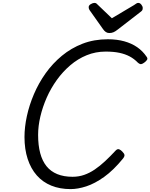

<svg xmlns="http://www.w3.org/2000/svg" viewBox="-20 -1286 1037 1325"><path d="M467 19Q393 19 334 -5Q275 -29 234 -75.5Q193 -122 171 -189Q149 -256 149 -340Q149 -409 165.5 -485Q182 -561 214.5 -637Q247 -713 295 -780.5Q343 -848 407 -901Q471 -954 550 -984.5Q629 -1015 724 -1015Q787 -1015 837.5 -1001Q888 -987 926.5 -960.5Q965 -934 992 -894Q1000 -883 995.5 -874.5Q991 -866 977 -855Q964 -845 954.5 -843.5Q945 -842 931 -854Q906 -880 875 -896.5Q844 -913 804 -921.5Q764 -930 709 -930Q640 -930 578.5 -905Q517 -880 465 -835.5Q413 -791 372 -734Q331 -677 302.5 -612.5Q274 -548 258.5 -482Q243 -416 243 -355Q243 -283 257.5 -229Q272 -175 301 -139Q330 -103 375 -84.5Q420 -66 481 -66Q523 -66 560.5 -79Q598 -92 633.5 -116Q669 -140 705 -173.5Q741 -207 779 -248Q791 -260 802.5 -255.5Q814 -251 824 -240Q838 -226 839 -216Q840 -206 829 -192Q763 -111 698.5 -65Q634 -19 575.5 0Q517 19 467 19ZM934 -1266Q946 -1266 955.5 -1254Q965 -1242 965 -1231Q965 -1221 962 -1216Q959 -1211 954 -1207L791 -1081Q776 -1069 763 -1063.5Q750 -1058 734 -1058Q721 -1058 710.5 -1065Q700 -1072 691 -1085L599 -1215Q594 -1223 593 -1228Q592 -1233 592 -1237Q592 -1249 606.5 -1257.5Q621 -1266 631 -1266Q641 -1266 646 -1261.5Q651 -1257 658 -1250L752 -1160L905 -1251Q912 -1255 919 -1260.5Q926 -1266 934 -1266Z"/></svg>

Font: Playwrite AU VIC
Style: Regular
Weight: 400
Designer: Veronika Burian, José Scaglione
Foundry: TypeTogether
Version: Version 1.002